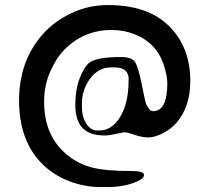

<svg xmlns="http://www.w3.org/2000/svg" viewBox="-20 -655 861 767"><path d="M437.5 -385.7H422.9Q373.5 -385.7 340.3 -341.3Q307.1 -296.9 307.1 -240.2V-228.5Q307.1 -188.5 324.7 -161.1Q342.3 -133.8 367.7 -133.8H377.4Q426.8 -133.8 460.2 -188.2Q493.7 -242.7 493.7 -334.5L494.1 -337.9Q494.1 -385.7 437.5 -385.7ZM410.6 92.3H383.8Q315.9 92.3 253.4 67.6Q190.9 43 146 -2.9Q56.2 -94.7 56.2 -253.9Q56.2 -413.1 152.8 -520.5Q198.2 -570.8 266.1 -602.8Q334 -634.8 412.1 -634.8Q570.3 -634.8 655.3 -550.8Q740.2 -466.8 740.2 -331.1Q740.2 -227.1 684.1 -163.6Q661.6 -138.2 629.4 -122.1Q597.2 -106 572.8 -106Q548.3 -106 518.1 -116.2Q487.8 -126.5 479.5 -126.5Q471.2 -126.5 443.6 -120.1Q416 -113.8 398.9 -113.8Q336.9 -113.8 308.8 -144.5Q280.8 -175.3 280.8 -236.3Q280.8 -297.4 297.9 -341.1Q314.9 -384.8 333 -401.4Q360.8 -427.2 463.4 -427.2Q504.9 -427.2 518.6 -408.4Q532.2 -389.6 546.1 -318.6Q560.1 -247.6 564 -238.8Q576.7 -210.9 591.3 -210.9Q648.4 -210.9 648.4 -322.8Q648.4 -350.6 634.8 -393.6Q606.4 -482.9 518.1 -518.1Q474.6 -535.2 426.3 -535.2Q314 -535.2 236.3 -455.6Q203.6 -421.9 179.9 -367.2Q156.2 -312.5 156.2 -249Q156.2 -113.3 245.6 -38.6Q289.6 -1.5 344.5 13.4Q399.4 28.3 508.8 28.3Q555.2 28.3 555.2 44.7Q555.2 61 510.7 76.7Q466.3 92.3 410.6 92.3Z"/></svg>

Font: Averia Sans Libre Light
Style: Regular
Weight: 300
Version: Version 1.002